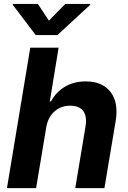

<svg xmlns="http://www.w3.org/2000/svg" viewBox="-20 -974 664 994"><path d="M16 0 136.7 -727.3H283.4L237.9 -449.2H244Q270.2 -497.5 316.2 -525Q362.2 -552.6 424.4 -552.6Q509.6 -552.6 552.2 -497.9Q594.8 -443.2 578.8 -347.3L520.6 0H369.7L422.9 -320.3Q431.1 -372.2 410.7 -399.5Q390.3 -426.8 343 -426.8Q317.8 -426.8 296.9 -418.5Q275.9 -410.2 259.9 -395.2Q244 -380.3 233.7 -359.9Q223.4 -339.5 219.5 -315.3L166.9 0ZM46.9 -953.8H176.1L233 -867.2L318.5 -953.8H447.4L446.7 -948.9L277.3 -792.6H164.8L46.2 -948.9Z"/></svg>

Font: Inter P
Style: Bold Italic
Weight: 700
Italic angle: 9.39999°
Designer: Rasmus Andersson
Foundry: rsms
Version: Version 3.018;git-588b23468